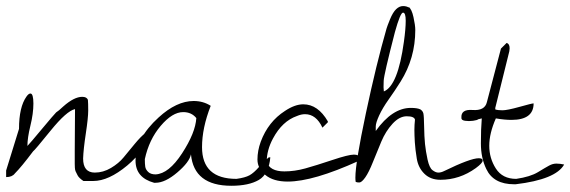

<svg xmlns="http://www.w3.org/2000/svg" viewBox="-21 -593 1859 626"><path d="M222.7 -101.6Q222.7 -119.1 223.1 -162.6Q223.6 -206.1 223.6 -237.3Q196.3 -231.4 144 -167Q91.8 -102.5 86.9 -99.6Q48.8 -48.8 27.3 -27.3Q18.6 -15.6 -1 -15.6V-37.1L41 -172.9Q41 -244.1 65.4 -278.3Q72.3 -288.1 78.1 -288.1Q87.9 -288.1 87.9 -255.4Q87.9 -222.7 78.1 -183.1Q68.4 -143.6 68.4 -117.2Q76.2 -125 115.2 -171.9Q154.3 -218.8 162.1 -226.6Q168.9 -230.5 185.5 -246.1Q220.7 -277.3 247.1 -277.3Q261.7 -277.3 265.6 -267.6Q266.6 -256.8 266.6 -232.9Q266.6 -209 258.8 -157.7Q251 -106.4 250 -76.2Q250 -30.3 288.1 -30.3Q315.4 -30.3 340.8 -45.4Q366.2 -60.5 381.8 -79.6Q397.5 -98.6 418 -123.5Q438.5 -148.4 454.1 -160.2V-150.4Q454.1 -103.5 393.6 -53.2Q333 -2.9 283.2 -2.9H251Q236.3 -12.7 231.9 -21.5Q227.5 -30.3 225.6 -34.2Q223.6 -38.1 223.1 -46.4Q222.7 -54.7 222.7 -58.6Z M666 -248Q637.7 -175.8 637.7 -113.3Q637.7 -9.8 750 -9.8Q778.3 -13.7 792.5 -21.5Q806.6 -29.3 823.2 -48.3Q839.8 -67.4 855.5 -80.1H860.4Q855.5 -25.4 822.8 -6.3Q790 12.7 733.4 12.7Q611.3 12.7 601.6 -89.8Q596.7 -64.5 557.1 -30.8Q517.6 2.9 486.3 2.9Q484.4 2.9 481.4 2.9Q420.9 -13.7 420.9 -69.3Q420.9 -141.6 496.1 -210Q554.7 -263.7 610.4 -263.7Q641.6 -263.7 666 -248ZM451.2 -74.2Q451.2 -58.6 452.6 -49.3Q454.1 -40 462.4 -32.2Q470.7 -24.4 486.3 -24.4Q529.3 -26.4 572.8 -93.3Q616.2 -160.2 619.1 -208Q603.5 -227.5 576.2 -227.5Q541 -227.5 502.9 -182.6Q464.8 -137.7 451.2 -74.2Z M906.2 -34.2Q939.5 -34.2 974.6 -43.9Q1009.8 -53.7 1062.5 -71.3Q1115.2 -88.9 1132.8 -88.9Q1150.4 -88.9 1150.4 -79.1Q1150.4 -74.2 1148.4 -68.4Q1000 -1 917 -1Q870.1 -1 844.2 -22.5Q818.4 -43.9 818.4 -72.8Q818.4 -101.6 829.1 -130.9Q853.5 -196.3 908.2 -231.4Q940.4 -252.9 967.8 -252.9Q1015.6 -252.9 1047.9 -197.3V-194.3L1030.3 -176.8Q1009.8 -220.7 973.6 -220.7Q960.9 -220.7 947.3 -214.8Q899.4 -198.2 869.1 -141.6Q848.6 -103.5 848.6 -65.4Q858.4 -34.2 906.2 -34.2Z M1530.3 -44.9Q1477.5 -6.8 1415 -6.8Q1382.8 -6.8 1362.8 -26.4Q1342.8 -45.9 1337.9 -75.7Q1333 -105.5 1331.5 -129.4Q1330.1 -153.3 1330.1 -169.4Q1330.1 -185.5 1332 -203.1Q1329.1 -213.9 1305.2 -213.9Q1281.2 -213.9 1258.8 -189.5Q1236.3 -165 1222.2 -131.3Q1208 -97.7 1194.8 -64.5Q1181.6 -31.2 1169.9 -14.6Q1158.2 2 1150.4 2Q1142.6 2 1138.7 0Q1137.7 -5.9 1137.7 -13.7Q1137.7 -62.5 1171.9 -223.6Q1206.1 -384.8 1239.3 -500Q1241.2 -506.8 1250.5 -529.8Q1259.8 -552.7 1270.5 -563Q1281.2 -573.2 1293 -573.2Q1304.7 -573.2 1311.5 -568.4V-570.3Q1321.3 -563.5 1327.1 -537.1Q1333 -510.7 1333 -495.1Q1333 -403.3 1285.2 -327.1Q1265.6 -295.9 1246.1 -268.6Q1226.6 -241.2 1215.3 -216.8Q1204.1 -192.4 1204.1 -180.7Q1204.1 -168.9 1204.1 -166Q1257.8 -241.2 1318.4 -241.2Q1339.8 -241.2 1349.6 -236.3Q1357.4 -231.4 1359.4 -223.1Q1361.3 -214.8 1361.8 -181.2Q1362.3 -147.5 1364.7 -123.5Q1367.2 -99.6 1373 -72.8Q1378.9 -45.9 1389.2 -38.1Q1399.4 -30.3 1408.2 -30.3Q1417 -30.3 1426.8 -35.2Q1512.7 -77.1 1540 -77.1Q1552.7 -77.1 1552.7 -69.3Q1552.7 -61.5 1530.3 -44.9ZM1266.6 -488.3Q1230.5 -348.6 1230 -329.6Q1229.5 -310.5 1229.5 -308.6L1230.5 -294.9Q1276.4 -313.5 1295.9 -457Q1301.8 -499 1301.8 -525.4Q1301.8 -551.8 1293 -551.8Q1284.2 -551.8 1266.6 -488.3Z M1549.8 -207 1538.1 -204.1Q1535.2 -201.2 1521.5 -199.2Q1507.8 -197.3 1495.1 -199.2Q1482.4 -201.2 1483.4 -209Q1481.4 -237.3 1519.5 -234.4Q1559.6 -231.4 1566.4 -259.8L1612.3 -434.6L1630.9 -453.1Q1640.6 -450.2 1640.6 -435.5L1639.6 -425.8L1593.8 -241.2V-236.3Q1601.6 -233.4 1617.2 -233.4Q1632.8 -233.4 1672.9 -244.6Q1712.9 -255.9 1718.8 -255.9Q1718.8 -202.1 1646.5 -202.1Q1624 -202.1 1595.7 -207Q1574.2 -158.2 1574.2 -117.7Q1574.2 -77.1 1595.7 -43.5Q1617.2 -9.8 1662.1 -9.8Q1708 -16.6 1732.9 -31.7Q1757.8 -46.9 1769.5 -53.2Q1781.2 -59.6 1793 -59.6Q1804.7 -59.6 1818.4 -56.6Q1791 -7.8 1660.2 7.8Q1657.2 7.8 1655.3 7.8Q1587.9 7.8 1564.5 -42Q1546.9 -78.1 1546.9 -125.5Q1546.9 -172.9 1549.8 -207Z"/></svg>

Font: Dawning of a New Day
Style: Regular
Weight: 400
Designer: Kimberly Geswein
Foundry: Kimberly Geswein
Version: Version 1.002 2010